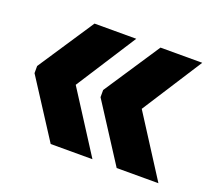

<svg xmlns="http://www.w3.org/2000/svg" viewBox="-80 -552 681 615"><g transform="rotate(20 260.5 -245.0)"><path d="M381.4 -244.7 513.1 -39.1H370.8L244.6 -234.7V-259.1L370.8 -449.6H513.1ZM156.4 -244.7 288.2 -39.1H145.9L19.6 -234.7V-259.1L145.9 -449.6H288.2Z"/></g></svg>

Font: Anek Gujarati Medium
Style: Regular
Weight: 500
Designer: Mrunmayee Ghaisas (Gujarati), Yesha Goshar (Latin)
Foundry: Ek Type
Version: Version 1.003